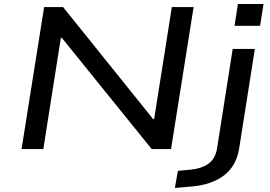

<svg xmlns="http://www.w3.org/2000/svg" viewBox="-20 -740 1342 953"><path d="M87 0 199 -705H293L740 -149H745L833 -705H941L829 0H733L287 -552H282L195 0ZM1144 -612 1161 -720H1288L1271 -612ZM848 193 863 108 926 102Q980 97 1014 73Q1048 49 1057 -1L1135 -497H1245L1168 -9Q1162 34 1144.5 68Q1127 102 1096.5 127Q1066 152 1021.5 167.5Q977 183 917 187Z"/></svg>

Font: Nunito Sans 7pt Expanded Medium
Style: Italic
Weight: 500
Width: 7
Italic angle: -9°
Designer: Vernon Adams
Foundry: Vernon Adams
Version: Version 3.101;gftools[0.9.27]